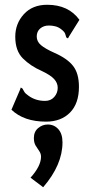

<svg xmlns="http://www.w3.org/2000/svg" viewBox="-20 -499 390 805"><path d="M173 11Q80 11 28 -39L64 -123L67 -132L74 -128Q78 -121 82 -114Q86 -107 99 -98Q129 -76 169 -76Q193 -76 207.5 -92.5Q222 -109 222 -131Q222 -151 207 -167.5Q192 -184 156 -201Q108 -222 76 -254Q44 -286 44 -345Q44 -400 80 -439.5Q116 -479 178 -479Q267 -479 313 -416L270 -347L265 -338L258 -342Q256 -350 253 -358Q250 -366 237 -376Q226 -385 212.5 -388.5Q199 -392 185 -392Q163 -392 148.5 -379.5Q134 -367 134 -346Q134 -325 151.5 -310Q169 -295 207 -278Q262 -254 286.5 -222.5Q311 -191 311 -135Q311 -65 273.5 -27Q236 11 173 11ZM161 286 108 246Q152 197 152 158Q152 145 144.5 134.5Q137 124 129.5 111.5Q122 99 122 80Q122 53 140 38Q158 23 180 23Q207 23 224.5 42.5Q242 62 242 98Q242 192 161 286Z"/></svg>

Font: Inconsolata ExtraCondensed ExtraBold
Style: Regular
Weight: 800
Width: 2
Monospace: yes
Designer: Raph Levien, Cyreal, Brenton Simpson
Foundry: Raph Levien, Cyreal, Google
Version: Version 3.001; ttfautohint (v1.8.2.53-6de2)